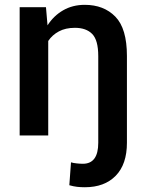

<svg xmlns="http://www.w3.org/2000/svg" viewBox="-20 -558 605 791"><path d="M502.9 30.3Q502.9 118.7 456.8 166Q410.6 213.4 329.6 213.4Q312.5 213.4 297.6 211.7Q282.7 210 265.6 205.1L272.5 110.8Q282.2 113.8 296.4 115.2Q310.5 116.7 321.3 116.7Q384.8 116.7 384.8 30.3V-326.7Q384.8 -392.6 359.9 -418Q335 -443.4 288.6 -443.4Q250 -443.4 222.7 -428.7Q195.3 -414.1 178.7 -389.2V0H61V-528.3H169.4L175.8 -453.6Q201.2 -493.2 240.2 -515.6Q279.3 -538.1 329.1 -538.1Q407.7 -538.1 455.3 -489.3Q502.9 -440.4 502.9 -327.6Z"/></svg>

Font: Vazirmatn RD Medium
Style: Regular
Weight: 500
Designer: Saber Rastikerdar
Foundry: Saber Rastikerdar
Version: Version 33.003